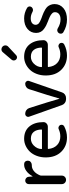

<svg xmlns="http://www.w3.org/2000/svg" viewBox="812 -1722 923 2586"><g transform="rotate(-90 1273.0 -428.5)"><path d="M86.9 -56.6V-502.9Q86.9 -522.5 100.6 -536.1Q114.3 -549.8 133.8 -549.8Q154.3 -549.8 168.9 -536.6Q183.6 -523.4 185.5 -502.9L189.5 -452.1Q190.4 -451.2 191.9 -451.2Q193.4 -451.2 193.4 -452.1Q222.7 -504.9 263.7 -534.7Q304.7 -564.5 348.6 -564.5Q355.5 -564.5 361.3 -563.5Q382.8 -562.5 394.5 -543.9Q402.3 -530.3 402.3 -514.6Q402.3 -508.8 400.4 -502Q396.5 -482.4 378.9 -471.7Q362.3 -460.9 341.8 -460.9Q340.8 -460.9 339.8 -460.9Q337.9 -460.9 335 -460.9Q298.8 -460.9 263.7 -434.1Q228.5 -407.2 204.1 -349.6Q201.2 -342.8 201.2 -335.9V-56.6Q201.2 -33.2 184.6 -16.6Q168 0 144 0Q120.1 0 103.5 -16.6Q86.9 -33.2 86.9 -56.6Z M714.8 12.7Q598.6 12.7 522.5 -64.5Q446.3 -141.6 446.3 -274.4Q446.3 -338.9 467.3 -394.5Q488.3 -450.2 523.4 -486.8Q558.6 -523.4 603.5 -543.9Q648.4 -564.5 697.3 -564.5Q804.7 -564.5 863.3 -493.7Q921.9 -422.9 921.9 -302.7Q921.9 -302.7 921.9 -301.8Q920.9 -278.3 902.3 -261.7Q883.8 -245.1 858.4 -245.1H566.4Q559.6 -245.1 560.5 -237.3Q568.4 -162.1 613.8 -119.6Q659.2 -77.1 729.5 -77.1Q778.3 -77.1 824.2 -97.7Q834 -102.5 843.8 -102.5Q849.6 -102.5 855.5 -100.6Q872.1 -95.7 880.9 -81.1Q885.7 -71.3 885.7 -60.5Q885.7 -54.7 884.8 -48.8Q879.9 -32.2 864.3 -24.4Q793 12.7 714.8 12.7ZM559.6 -330.1Q559.6 -324.2 565.4 -324.2H815.4Q822.3 -324.2 822.3 -331.1Q822.3 -331.1 822.3 -331.1Q820.3 -399.4 789.1 -436.5Q757.8 -473.6 699.2 -473.6Q647.5 -473.6 608.4 -436.5Q559.6 -388.7 559.6 -330.1Z M1228.5 0Q1203.1 0 1181.6 -15.1Q1160.2 -30.3 1151.4 -54.7L995.1 -496.1Q992.2 -502.9 992.2 -509.8Q992.2 -521.5 1000 -533.2Q1012.7 -549.8 1033.2 -549.8H1036.1Q1061.5 -549.8 1082.5 -534.7Q1103.5 -519.5 1111.3 -495.1L1187.5 -253.9Q1197.3 -220.7 1235.4 -91.8Q1236.3 -89.8 1238.3 -89.8Q1240.2 -89.8 1240.2 -91.8Q1278.3 -220.7 1288.1 -253.9L1365.2 -497.1Q1372.1 -520.5 1392.6 -535.2Q1413.1 -549.8 1437.5 -549.8Q1458 -549.8 1470.7 -533.2Q1478.5 -522.5 1478.5 -510.7Q1478.5 -503.9 1475.6 -497.1L1322.3 -54.7Q1314.5 -30.3 1293.5 -15.1Q1272.5 0 1246.1 0Z M1818.4 12.7Q1702.1 12.7 1626 -64.5Q1549.8 -141.6 1549.8 -274.4Q1549.8 -338.9 1570.8 -394.5Q1591.8 -450.2 1627 -486.8Q1662.1 -523.4 1707 -543.9Q1752 -564.5 1800.8 -564.5Q1908.2 -564.5 1966.8 -493.7Q2025.4 -422.9 2025.4 -302.7Q2025.4 -302.7 2025.4 -301.8Q2024.4 -278.3 2005.9 -261.7Q1987.3 -245.1 1961.9 -245.1H1669.9Q1663.1 -245.1 1664.1 -237.3Q1671.9 -162.1 1717.3 -119.6Q1762.7 -77.1 1833 -77.1Q1881.8 -77.1 1927.7 -97.7Q1937.5 -102.5 1947.3 -102.5Q1953.1 -102.5 1959 -100.6Q1975.6 -95.7 1984.4 -81.1Q1989.3 -71.3 1989.3 -60.5Q1989.3 -54.7 1988.3 -48.8Q1983.4 -32.2 1967.8 -24.4Q1896.5 12.7 1818.4 12.7ZM1663.1 -330.1Q1663.1 -324.2 1668.9 -324.2H1918.9Q1925.8 -324.2 1925.8 -331.1Q1923.8 -399.4 1892.6 -436.5Q1861.3 -473.6 1802.7 -473.6Q1751 -473.6 1711.9 -436.5Q1663.1 -388.7 1663.1 -330.1ZM1823.2 -671.9Q1811.5 -660.2 1794.9 -660.2Q1794.9 -660.2 1793.9 -660.2Q1777.3 -660.2 1764.6 -672.9Q1752 -685.5 1752 -704.1Q1752 -719.7 1761.7 -732.4L1863.3 -851.6Q1877.9 -869.1 1900.4 -870.1Q1901.4 -870.1 1903.3 -870.1Q1923.8 -870.1 1938.5 -855.5Q1955.1 -839.8 1955.1 -817.4Q1955.1 -794.9 1938.5 -779.3Z M2302.7 12.7Q2213.9 12.7 2132.8 -36.1Q2116.2 -45.9 2113.3 -65.4Q2113.3 -69.3 2113.3 -73.2Q2113.3 -87.9 2122.1 -99.6Q2133.8 -115.2 2152.3 -118.2Q2156.2 -118.2 2160.2 -118.2Q2174.8 -118.2 2186.5 -110.4Q2245.1 -74.2 2305.7 -74.2Q2352.5 -74.2 2377.4 -94.7Q2402.3 -115.2 2402.3 -148.4Q2402.3 -160.2 2398.4 -170.4Q2394.5 -180.7 2383.3 -189.9Q2372.1 -199.2 2364.7 -205.1Q2357.4 -210.9 2337.9 -219.7Q2318.4 -228.5 2311 -231.4Q2303.7 -234.4 2280.3 -243.2Q2247.1 -255.9 2224.1 -267.6Q2201.2 -279.3 2175.3 -298.3Q2149.4 -317.4 2136.2 -343.8Q2123 -370.1 2123 -403.3Q2123 -473.6 2176.3 -519Q2229.5 -564.5 2318.4 -564.5Q2392.6 -564.5 2460.9 -524.4Q2476.6 -514.6 2479.5 -496.1Q2479.5 -493.2 2479.5 -489.3Q2479.5 -475.6 2470.7 -463.9Q2459 -449.2 2440.4 -446.3Q2436.5 -445.3 2431.6 -445.3Q2418 -445.3 2406.2 -452.1Q2362.3 -475.6 2320.3 -475.6Q2277.3 -475.6 2254.9 -457Q2232.4 -438.5 2232.4 -408.2Q2232.4 -395.5 2238.8 -384.3Q2245.1 -373 2253.4 -365.7Q2261.7 -358.4 2278.3 -350.1Q2294.9 -341.8 2306.2 -337.4Q2317.4 -333 2339.8 -324.2Q2345.7 -322.3 2349.6 -321.3Q2378.9 -309.6 2396.5 -302.2Q2414.1 -294.9 2439 -279.8Q2463.9 -264.6 2477.5 -249Q2491.2 -233.4 2501.5 -208.5Q2511.7 -183.6 2511.7 -154.3Q2511.7 -82 2456.1 -34.7Q2400.4 12.7 2302.7 12.7Z"/></g></svg>

Font: Gen Jyuu Gothic Medium
Style: Regular
Weight: 500
Designer: [Source Han Sans]
Ryoko NISHIZUKA  (kana & ideographs); Paul D. Hunt (Latin, Greek & Cyrillic); Wenlong ZHANG  (bopomofo
Version: Version 1.002.20150607